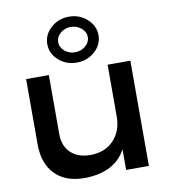

<svg xmlns="http://www.w3.org/2000/svg" viewBox="-88 -876 847 956"><g transform="rotate(-10 335.5 -398.5)"><path d="M195 -685Q195 -732 233 -766.5Q271 -801 324.5 -801Q378 -801 416 -766.5Q454 -732 454 -685Q454 -637 416 -603Q378 -569 324.5 -569Q271 -569 233 -603Q195 -637 195 -685ZM377.5 -730Q355 -749 324.5 -749Q294 -749 272 -730Q250 -711 250 -685Q250 -659 272 -640Q294 -621 324.5 -621Q355 -621 377.5 -640Q400 -659 400 -685Q400 -711 377.5 -730ZM473 -532H588V0H473V-104Q416 2 264 4Q167 4 114 -50.5Q61 -105 61 -201V-532H176V-233Q176 -173 212.5 -138.5Q249 -104 313 -104Q387 -105 430 -151.5Q473 -198 473 -270Z"/></g></svg>

Font: Steamflix Grotesk
Style: Regular
Weight: 400
Designer: Julieta Ulanovsky
Foundry: Julieta Ulanovsky
Version: Version 4.000;PS 004.000;hotconv 1.0.88;makeotf.lib2.5.64775